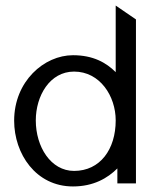

<svg xmlns="http://www.w3.org/2000/svg" viewBox="-20 -661 550 692"><path d="M31 -226C31 -107 109 11 243 11C317 11 368 -19 403 -54V0H470V-591L397 -641V-401C363 -435 316 -462 243 -462C139 -462 31 -368 31 -226ZM109 -227C109 -315 159 -403 247 -403C340 -403 397 -315 397 -227C397 -123 341 -45 247 -45C163 -45 109 -132 109 -227Z"/></svg>

Font: Charger Sport
Style: Df
Weight: 400
Designer: Jasper
Foundry: Cannot Into Space Fonts
Version: Version 1.1